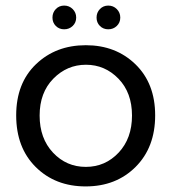

<svg xmlns="http://www.w3.org/2000/svg" viewBox="-20 -661 615 688"><path d="M240.5 -628.5Q253 -616 253 -598Q253 -580 240.5 -568Q228 -556 210 -556Q192 -556 180 -568Q168 -580 168 -598Q168 -616 180 -628.5Q192 -641 210 -641Q228 -641 240.5 -628.5ZM398.5 -628.5Q411 -616 411 -598Q411 -580 398.5 -568Q386 -556 368 -556Q350 -556 338 -568Q326 -580 326 -598Q326 -616 338 -628.5Q350 -641 368 -641Q386 -641 398.5 -628.5ZM466 -63Q396 7 287 7Q178 7 108 -62.5Q38 -132 38 -247.5Q38 -363 109 -431Q180 -499 287.5 -499Q395 -499 465.5 -430.5Q536 -362 536 -247.5Q536 -133 466 -63ZM122 -247Q122 -165 170 -114Q218 -63 287.5 -63Q357 -63 405 -114Q453 -165 453 -247Q453 -329 404.5 -379Q356 -429 288 -429Q220 -429 171 -379Q122 -329 122 -247Z"/></svg>

Font: Sanchez
Style: Regular
Weight: 400
Designer: Daniel Hernández
Foundry: LatinoType
Version: Version 1.001